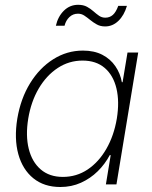

<svg xmlns="http://www.w3.org/2000/svg" viewBox="-20 -749 619 780"><path d="M225.1 10.7Q159.2 10.7 115.5 -24.7Q71.8 -60.1 54.4 -122.8Q37.1 -185.5 50.3 -267.1Q64 -348.6 102.3 -410.9Q140.6 -473.1 196.3 -508.3Q252 -543.5 316.9 -543.5Q362.8 -543.5 395.8 -526.4Q428.7 -509.3 448.7 -480Q468.8 -450.7 475.1 -415H478L498 -535.6H541.5L453.1 0H410.2L429.7 -118.7H425.8Q406.7 -82.5 377 -53.2Q347.2 -23.9 308.8 -6.6Q270.5 10.7 225.1 10.7ZM235.4 -30.3Q291 -30.3 336.2 -60.5Q381.3 -90.8 412.1 -144.3Q442.9 -197.8 454.6 -267.1Q465.8 -336.4 453.1 -389.6Q440.4 -442.9 405.5 -472.9Q370.6 -502.9 315.4 -502.9Q260.3 -502.9 214.4 -472.7Q168.5 -442.4 137.2 -389.2Q106 -335.9 94.7 -267.1Q83.5 -198.2 96.7 -144.8Q109.9 -91.3 145.3 -60.8Q180.7 -30.3 235.4 -30.3ZM407.2 -641.6Q387.7 -641.6 373.3 -649.7Q358.9 -657.7 346.7 -667.7Q334.5 -677.7 322.8 -685.5Q311 -693.4 296.9 -693.4Q276.4 -693.4 262 -679.7Q247.6 -666 242.2 -644.5H207Q215.3 -681.6 239.5 -705.6Q263.7 -729.5 297.4 -729.5Q318.8 -729.5 333.5 -721.4Q348.1 -713.4 359.6 -703.1Q371.1 -692.9 382.3 -685.1Q393.6 -677.2 407.7 -677.2Q425.8 -677.2 438.5 -688.5Q451.2 -699.7 460.4 -725.1H495.6Q484.4 -686.5 460.9 -664.1Q437.5 -641.6 407.2 -641.6Z"/></svg>

Font: Inter 20pt ExtraLight
Style: Italic
Weight: 250
Italic angle: -9.3988°
Version: Version 4.001;git-66647c0bb